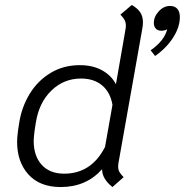

<svg xmlns="http://www.w3.org/2000/svg" viewBox="-20 -744 746 775"><path d="M458 -85Q457 -80 457 -71Q457 -59 462 -50Q467 -41 479 -29L434 11Q392 -22 392 -61Q328 11 225 11Q141 11 95 -39.5Q49 -90 49 -172Q49 -187 53 -219L58 -251Q68 -313 100 -365.5Q132 -418 184 -449.5Q236 -481 302 -481Q354 -481 391.5 -460.5Q429 -440 448 -404L487 -628Q488 -633 488 -641Q488 -653 483 -663Q478 -673 466 -685L512 -724Q536 -710 546.5 -693.5Q557 -677 557 -654Q557 -641 554 -626ZM434 -321Q425 -372 392 -399.5Q359 -427 307 -427Q238 -427 188 -379Q138 -331 125 -251L120 -219Q116 -189 116 -176Q116 -114 148.5 -78.5Q181 -43 239 -43Q349 -43 404 -151ZM706 -675Q706 -635 679 -592.5Q652 -550 606 -518L588 -541Q643 -579 655 -626Q646 -620 631 -620Q617 -620 609 -628.5Q601 -637 601 -651Q601 -677 621 -698.5Q641 -720 666 -720Q686 -720 696 -708Q706 -696 706 -675Z"/></svg>

Font: KoHo
Style: Italic
Weight: 400
Italic angle: -10°
Designer: Cadson Demak & Katatrad Team
Foundry: Cadson Demak Co.,Ltd.
Version: Version 1.000